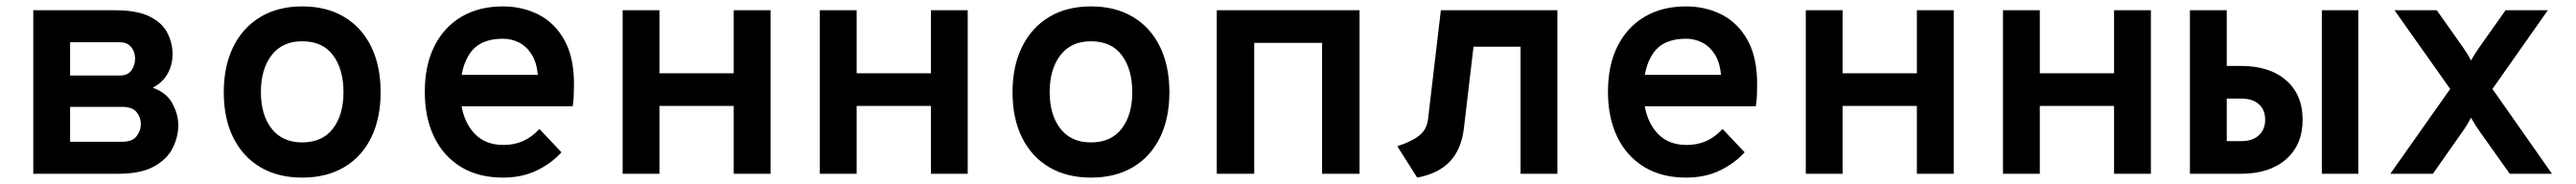

<svg xmlns="http://www.w3.org/2000/svg" viewBox="-20 -543 8048 575"><path d="M84 0V-511H339Q408.5 -511 447.8 -491.2Q487 -471.5 503 -440Q519 -408.5 519 -374Q519 -339.5 503 -311.8Q487 -284 457 -269Q500.5 -253.5 518.8 -219.2Q537 -185 537 -152Q537 -116 519.8 -81Q502.5 -46 461.5 -23Q420.5 0 350 0ZM199 -100H362Q393.5 -100 406.8 -117.5Q420 -135 420 -155Q420 -176 406.8 -192.5Q393.5 -209 362 -209H199ZM199 -307H354Q379 -307 390.5 -323Q402 -339 402 -359Q402 -373 396.8 -384.8Q391.5 -396.5 381 -403.8Q370.5 -411 354 -411H199Z M924 12Q848.5 12 793.5 -20.5Q738.5 -53 708.8 -112.8Q679 -172.5 679 -255Q679 -336.5 708.8 -396.8Q738.5 -457 793.5 -490Q848.5 -523 924 -523Q1000 -523 1055 -490.2Q1110 -457.5 1139.5 -397.2Q1169 -337 1169 -255Q1169 -173 1139.5 -113Q1110 -53 1055 -20.5Q1000 12 924 12ZM924 -98Q987 -98 1020 -141Q1053 -184 1053 -255Q1053 -326.5 1020.5 -370.2Q988 -414 924 -414Q862 -414 828.5 -370.5Q795 -327 795 -255Q795 -184 828.5 -141Q862 -98 924 -98Z M1551 12Q1475 12 1420.2 -21.2Q1365.5 -54.5 1336.2 -114.8Q1307 -175 1307 -256Q1307 -339 1337 -398.8Q1367 -458.5 1421.8 -490.8Q1476.5 -523 1551 -523Q1612.5 -523 1663 -497Q1713.5 -471 1743.2 -417.5Q1773 -364 1773 -281Q1773 -267.5 1772.5 -249Q1772 -230.5 1769 -211H1395V-309H1660Q1656.5 -348.5 1640.5 -373.5Q1624.5 -398.5 1601 -410.2Q1577.5 -422 1551 -422Q1480.5 -422 1449.2 -378Q1418 -334 1418 -258Q1418 -182.5 1453.2 -136.2Q1488.5 -90 1552 -90Q1586 -90 1613.5 -102Q1641 -114 1665 -140L1734 -67Q1702 -32 1656.2 -10Q1610.5 12 1551 12Z M1925 0V-511H2040V-314H2272V-511H2387V0H2272V-212H2040V0Z M2541 0V-511H2656V-314H2888V-511H3003V0H2888V-212H2656V0Z M3388 12Q3312.5 12 3257.5 -20.5Q3202.5 -53 3172.8 -112.8Q3143 -172.5 3143 -255Q3143 -336.5 3172.8 -396.8Q3202.5 -457 3257.5 -490Q3312.5 -523 3388 -523Q3464 -523 3519 -490.2Q3574 -457.5 3603.5 -397.2Q3633 -337 3633 -255Q3633 -173 3603.5 -113Q3574 -53 3519 -20.5Q3464 12 3388 12ZM3388 -98Q3451 -98 3484 -141Q3517 -184 3517 -255Q3517 -326.5 3484.5 -370.2Q3452 -414 3388 -414Q3326 -414 3292.5 -370.5Q3259 -327 3259 -255Q3259 -184 3292.5 -141Q3326 -98 3388 -98Z M3781 0V-511H4227V0H4110V-409H3898V0Z M4407 12 4345 -86Q4393 -102 4415.2 -120.8Q4437.5 -139.5 4441 -171L4481 -511H4845V0H4730V-397H4583L4553 -142Q4545 -75.5 4508.8 -37.8Q4472.5 0 4407 12Z M5247 12Q5171 12 5116.2 -21.2Q5061.5 -54.5 5032.2 -114.8Q5003 -175 5003 -256Q5003 -339 5033 -398.8Q5063 -458.5 5117.8 -490.8Q5172.5 -523 5247 -523Q5308.5 -523 5359 -497Q5409.5 -471 5439.2 -417.5Q5469 -364 5469 -281Q5469 -267.5 5468.5 -249Q5468 -230.5 5465 -211H5091V-309H5356Q5352.5 -348.5 5336.5 -373.5Q5320.5 -398.5 5297 -410.2Q5273.5 -422 5247 -422Q5176.5 -422 5145.2 -378Q5114 -334 5114 -258Q5114 -182.5 5149.2 -136.2Q5184.5 -90 5248 -90Q5282 -90 5309.5 -102Q5337 -114 5361 -140L5430 -67Q5398 -32 5352.2 -10Q5306.5 12 5247 12Z M5621 0V-511H5736V-314H5968V-511H6083V0H5968V-212H5736V0Z M6237 0V-511H6352V-314H6584V-511H6699V0H6584V-212H6352V0Z M6821 0V-511H6936V-337H6980Q7070 -337 7121.5 -292Q7173 -247 7173 -169Q7173 -90.5 7121.2 -45.2Q7069.5 0 6980 0ZM6936 -102H6981Q7016.5 -102 7036.2 -120.2Q7056 -138.5 7056 -169Q7056 -200 7036.2 -217.5Q7016.5 -235 6981 -235H6936ZM7233 0V-511H7347V0Z M7447 0 7634 -265 7460 -511H7592L7672 -398Q7679.5 -387.5 7686.8 -375.8Q7694 -364 7699 -354Q7704.5 -364 7712 -375.8Q7719.5 -387.5 7727 -398L7807 -511H7939L7766 -265L7952 0H7820L7727 -131Q7719.5 -141.5 7712 -153.5Q7704.5 -165.5 7699 -175Q7694 -165.5 7686.8 -153.5Q7679.5 -141.5 7672 -131L7580 0Z"/></svg>

Font: Overpass Mono Light
Style: Regular
Weight: 300
Monospace: yes
Designer: Delve Withrington, Dave Bailey
Foundry: Delve Fonts LLC
Version: Version 4.000